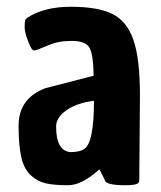

<svg xmlns="http://www.w3.org/2000/svg" viewBox="-20 -532 475 568"><path d="M274 -31Q222 16 181.5 16Q141 16 116 10.5Q91 5 71 -13.5Q51 -32 43 -67Q35 -102 35 -160Q35 -241 114 -271L257 -308Q256 -373 244 -392Q232 -411 192 -411Q152 -411 123 -398L88 -384H87Q78 -379 71 -392Q53 -430 53 -451.5Q53 -473 56.5 -475.5Q60 -478 60 -479Q110 -512 189.5 -512Q269 -512 312 -491Q355 -470 374.5 -414.5Q394 -359 394 -250L392 0Q392 6 390 8Q386 16 352 16Q290 16 290 0ZM146 -158Q146 -86 188 -82Q217 -82 230 -92Q258 -111 258 -234Q206 -227 176 -205.5Q146 -184 146 -158Z"/></svg>

Font: Chau Philomene One
Style: Regular
Weight: 400
Designer: Vicente Lamonaca
Foundry: TipoType
Version: Version 1.002